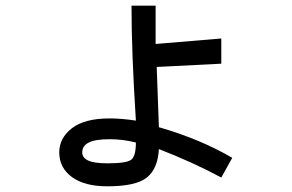

<svg xmlns="http://www.w3.org/2000/svg" viewBox="-20 -610 1040 685"><path d="M808.6 -46.9 769.5 23.4Q668 -31.2 546.9 -78.1Q543 -7.8 503.9 23.4Q464.8 54.7 363.3 54.7Q281.2 54.7 236.3 21.5Q191.4 -11.7 191.4 -66.4Q191.4 -117.2 236.3 -152.3Q281.2 -187.5 371.1 -187.5Q414.1 -187.5 464.8 -179.7Q449.2 -421.9 449.2 -589.8H535.2V-453.1L769.5 -472.7V-382.8L539.1 -371.1L546.9 -156.2Q695.3 -113.3 808.6 -46.9ZM464.8 -101.6Q418 -113.3 371.1 -113.3Q320.3 -113.3 296.9 -101.6Q273.4 -89.8 273.4 -66.4Q273.4 -46.9 294.9 -37.1Q316.4 -27.3 363.3 -27.3Q433.6 -27.3 449.2 -41Q464.8 -54.7 464.8 -101.6Z"/></svg>

Font: WenQuanYi Micro Hei Mono
Style: Regular
Weight: 400
Foundry: Ascender Corporation
Version: Version 0.2.0-beta